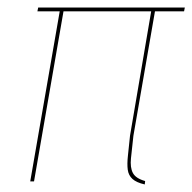

<svg xmlns="http://www.w3.org/2000/svg" viewBox="-20 -480 509 508"><path d="M148 -450 70 0H60L138 -450ZM469 -460 467 -450H79L81 -460ZM390 -450 333 -121Q329 -85 326.5 -61Q324 -37 331.5 -22.5Q339 -8 364 -1L363 8Q341 3 330.5 -6.5Q320 -16 318 -31Q316 -46 318.5 -68.5Q321 -91 324 -121L380 -450Z"/></svg>

Font: Jost Thin
Style: Italic
Weight: 200
Italic angle: -5°
Version: Version 3.710